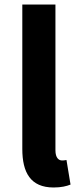

<svg xmlns="http://www.w3.org/2000/svg" viewBox="-20 -818 355 852"><path d="M218 14C252 14 276 8 293 1L275 -108C265 -106 261 -106 255 -106C241 -106 226 -117 226 -151V-798H79V-157C79 -53 115 14 218 14Z"/></svg>

Font: Noto Sans JP
Style: Bold
Weight: 700
Designer: Ryoko NISHIZUKA 西塚涼子 (kana, bopomofo & ideographs); Paul D. Hunt (Latin, Greek & Cyrillic); Sandoll Communications 산돌커뮤니
Foundry: Adobe
Version: Version 2.004;hotconv 1.0.118;makeotfexe 2.5.65603